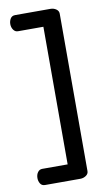

<svg xmlns="http://www.w3.org/2000/svg" viewBox="-89 -812 492 878"><g transform="rotate(-10 156.5 -373.5)"><path d="M47 21Q32 21 25 9.5Q18 -2 18 -16Q18 -32 26 -43Q34 -54 47 -54H165V-693H47Q34 -693 26 -704.5Q18 -716 18 -731Q18 -745 25 -756.5Q32 -768 47 -768H211Q226 -768 237.5 -760Q249 -752 249 -739V-8Q249 5 237 13Q225 21 211 21Z"/></g></svg>

Font: Dosis ExtraLight Medium
Style: Regular
Weight: 500
Version: Version 3.001; ttfautohint (v1.8.2)